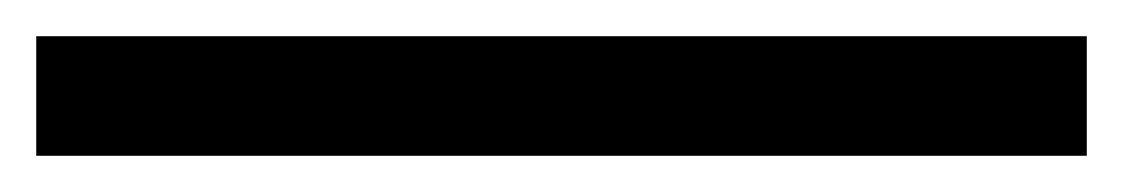

<svg xmlns="http://www.w3.org/2000/svg" viewBox="-20 52 620 106"><path d="M0 138V72H580V138Z"/></svg>

Font: Sometype Mono
Style: Regular
Weight: 400
Monospace: yes
Designer: Ryoichi Tsunekawa
Foundry: Dharma Type
Version: Version 1.000; ttfautohint (v1.8.3)